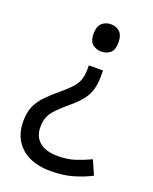

<svg xmlns="http://www.w3.org/2000/svg" viewBox="-139 -624 712 893"><g transform="rotate(20 217.0 -177.0)"><path d="M292 -304Q292 -267 284.5 -239Q277 -211 259 -186.5Q241 -162 208 -134Q170 -102 148 -79.5Q126 -57 117 -36Q108 -15 108 15Q108 63 139.5 89Q171 115 229 115Q279 115 317 102Q355 89 389 73L420 143Q380 164 331.5 178Q283 192 223 192Q128 192 76 145Q24 98 24 17Q24 -28 38.5 -59.5Q53 -91 79.5 -117.5Q106 -144 142 -174Q176 -202 193 -223Q210 -244 216 -265Q222 -286 222 -314V-331H292ZM315 -478Q315 -441 297.5 -426Q280 -411 253 -411Q228 -411 210 -426Q192 -441 192 -478Q192 -514 210 -530Q228 -546 253 -546Q280 -546 297.5 -530Q315 -514 315 -478Z"/></g></svg>

Font: Noto Sans Cham
Style: Regular
Weight: 400
Designer: Monotype Design Team
Foundry: Monotype Imaging Inc.
Version: Version 2.002